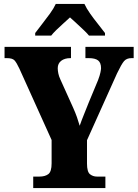

<svg xmlns="http://www.w3.org/2000/svg" viewBox="-20 -951 697 971"><path d="M148 0V-58H180Q208 -58 224.5 -70.5Q241 -83 241 -125V-243L78 -604Q64 -634 53.5 -645.5Q43 -657 15 -657H3V-714H339V-657H336Q307 -657 289.5 -643.5Q272 -630 272 -606Q272 -594 275 -579.5Q278 -565 285 -550L350 -406Q362 -379 369 -359Q376 -339 383 -315Q392 -341 404 -370.5Q416 -400 429 -433L476 -546Q485 -570 488 -585Q491 -600 491 -606Q491 -634 476 -645.5Q461 -657 429 -657H412V-714H656V-657H645Q620 -657 607 -641.5Q594 -626 572 -580L420 -242V-124Q420 -82 435 -70Q450 -58 470 -58H513V0ZM158 -784Q172 -803 192.5 -829Q213 -855 232.5 -882Q252 -909 262 -931H407Q417 -909 436 -882Q455 -855 476 -829Q497 -803 511 -784V-771H430Q423 -780 405 -797.5Q387 -815 367 -833Q347 -851 334 -863Q320 -850 301 -833Q282 -816 265 -799.5Q248 -783 239 -771H158Z"/></svg>

Font: Noto Serif Lao Condensed Black
Style: Regular
Weight: 900
Width: 3
Designer: Monotype Design Team
Foundry: Monotype Imaging Inc.
Version: Version 2.003; ttfautohint (v1.8.4.7-5d5b)